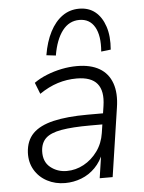

<svg xmlns="http://www.w3.org/2000/svg" viewBox="-54 -804 642 856"><g transform="rotate(-5 267.0 -376.5)"><path d="M203 8Q159 8 123 -11Q87 -30 67 -64Q47 -98 49 -142Q52 -195 83 -226.5Q114 -258 175.5 -272.5Q237 -287 329 -287H409L401 -238H337Q256 -238 207.5 -229.5Q159 -221 137 -200.5Q115 -180 113 -143Q111 -95 142 -70Q173 -45 215 -45Q255 -45 291 -64.5Q327 -84 352.5 -119Q378 -154 385 -200L403 -320Q413 -386 386 -419Q359 -452 294 -452Q250 -452 209 -439Q168 -426 127 -398L107 -449Q132 -467 164.5 -480Q197 -493 231.5 -500Q266 -507 300 -507Q361 -507 400.5 -484Q440 -461 456 -416Q472 -371 462 -307L416 0H358L375 -114H380Q365 -74 338 -46.5Q311 -19 276 -5.5Q241 8 203 8ZM211 -562 169 -567Q179 -627 201.5 -670.5Q224 -714 257 -737.5Q290 -761 332 -761Q375 -761 404 -737.5Q433 -714 447.5 -670.5Q462 -627 457 -567L414 -562Q420 -633 397.5 -672Q375 -711 329 -711Q283 -711 253 -672Q223 -633 211 -562Z"/></g></svg>

Font: Nunitoga
Style: Light Italic
Weight: 300
Italic angle: -9°
Designer: Vernon Adams
Foundry: Vernon Adams
Version: Version 1.0